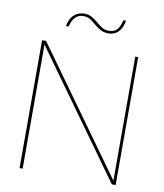

<svg xmlns="http://www.w3.org/2000/svg" viewBox="-95 -964 887 1041"><g transform="rotate(10 348.5 -443.5)"><path d="M84 0V-704H106L597 -21V-704H613V0H592L101 -683V0ZM514 -887Q498 -803 431 -803Q405 -803 386.5 -813.5Q368 -824 352.5 -837.5Q337 -851 321 -861.5Q305 -872 284 -872Q255 -872 238 -854Q221 -836 213 -802H198Q206 -845 229.5 -865.5Q253 -886 285 -886Q309 -886 327 -875.5Q345 -865 360.5 -851.5Q376 -838 392.5 -827.5Q409 -817 431 -817Q461 -817 476.5 -835Q492 -853 499 -887Z"/></g></svg>

Font: Prodigy Sans Thin
Style: Regular
Weight: 100
Designer: Wei Huang
Foundry: Wei Huang
Version: Version 1.003; ttfautohint (v1.8.3)